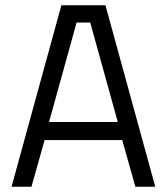

<svg xmlns="http://www.w3.org/2000/svg" viewBox="-20 -712 636 732"><path d="M446 -178H150L100 0H24L214 -692H382L572 0H496ZM167 -247H429L324 -626H272Z"/></svg>

Font: Cairo
Style: Regular
Weight: 400
Designer: Mohamed Gaber, the designers of Titillium
Foundry: Kief Type Foundry
Version: Version 2.009; ttfautohint (v1.5.33-1714) -l 8 -r 50 -G 200 